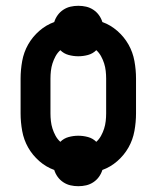

<svg xmlns="http://www.w3.org/2000/svg" viewBox="-20 -591 540 662"><path d="M250 51Q236 51 223 48Q210 45 198.5 37.5Q187 30 179 19Q171 8 167 -5Q139 -15 115.5 -35.5Q92 -56 77 -82.5Q62 -109 56.5 -139.5Q51 -170 51 -200V-320Q51 -350 56.5 -380.5Q62 -411 77 -437.5Q92 -464 115.5 -484.5Q139 -505 167 -515Q171 -528 179 -539Q187 -550 198.5 -557.5Q210 -565 223 -568Q236 -571 250 -571Q264 -571 277 -568Q290 -565 301.5 -557.5Q313 -550 321 -539Q329 -528 333 -515Q361 -505 384.5 -484.5Q408 -464 423 -437.5Q438 -411 443.5 -380.5Q449 -350 449 -320V-200Q449 -170 443.5 -139.5Q438 -109 423 -82.5Q408 -56 384.5 -35.5Q361 -15 333 -5Q329 8 321 19Q313 30 301.5 37.5Q290 45 277 48Q264 51 250 51ZM312 -102Q322 -111 328.5 -123Q335 -135 339 -147.5Q343 -160 344.5 -173.5Q346 -187 346 -200V-320Q346 -333 344.5 -346.5Q343 -360 339 -372.5Q335 -385 328.5 -397Q322 -409 312 -418Q300 -406 283.5 -401.5Q267 -397 250 -397Q233 -397 216.5 -401.5Q200 -406 188 -418Q178 -409 171.5 -397Q165 -385 161 -372.5Q157 -360 155.5 -346.5Q154 -333 154 -320V-200Q154 -187 155.5 -173.5Q157 -160 161 -147.5Q165 -135 171.5 -123Q178 -111 188 -102Q200 -114 216.5 -118.5Q233 -123 250 -123Q267 -123 283.5 -118.5Q300 -114 312 -102Z"/></svg>

Font: Iosevka SS18
Style: Bold
Weight: 700
Monospace: yes
Designer: Belleve Invis
Foundry: Belleve Invis
Version: Version 25.1.1; ttfautohint (v1.8.4)